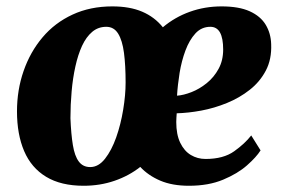

<svg xmlns="http://www.w3.org/2000/svg" viewBox="-20 -586 907 616"><path d="M248.5 10Q175.5 10 128 -18.8Q80.5 -47.5 57.5 -101.2Q34.5 -155 34.5 -228.5Q34.5 -297.5 55.8 -358.5Q77 -419.5 116.5 -466.2Q156 -513 212.8 -539.2Q269.5 -565.5 340.5 -565.5Q396.5 -565.5 436.2 -548.5Q476 -531.5 502.5 -498.5Q541 -531 589 -548.2Q637 -565.5 691 -565.5Q746.5 -565.5 781.2 -549.8Q816 -534 832.5 -506.5Q849 -479 850 -444.5Q852 -396 833 -359.8Q814 -323.5 781.2 -297.8Q748.5 -272 708 -255.5Q667.5 -239 625.8 -231.2Q584 -223.5 547 -222.5Q546.5 -215 546 -208.2Q545.5 -201.5 545.5 -194.5Q545.5 -154.5 558.2 -128Q571 -101.5 592.2 -88.8Q613.5 -76 639.5 -76Q697 -76 731.5 -100.8Q766 -125.5 786 -151.5L816 -103.5Q802.5 -82 772.5 -55.5Q742.5 -29 695.8 -9.5Q649 10 586.5 10Q532.5 10 494 -6.5Q455.5 -23 430 -50.5Q394 -22 347.5 -6Q301 10 248.5 10ZM269.5 -50Q296 -50 317 -76.8Q338 -103.5 352.8 -145.2Q367.5 -187 375.2 -234Q383 -281 383 -321.5Q383 -376 377.8 -416.2Q372.5 -456.5 359 -478.2Q345.5 -500 321 -500Q295 -500 275.8 -483.8Q256.5 -467.5 243.2 -438.8Q230 -410 221.8 -372.5Q213.5 -335 209.8 -292.5Q206 -250 206 -207Q208 -155.5 213.8 -120.5Q219.5 -85.5 232.8 -67.8Q246 -50 269.5 -50ZM548 -279Q569 -280.5 594.5 -290.5Q620 -300.5 643.2 -319.2Q666.5 -338 681.2 -365Q696 -392 696 -427Q696 -463.5 685.8 -481.8Q675.5 -500 655 -500Q626.5 -500 607 -478.8Q587.5 -457.5 575 -424Q562.5 -390.5 556.2 -352Q550 -313.5 548 -279Z"/></svg>

Font: Merriweather 24pt Black
Style: Italic
Weight: 900
Italic angle: -7.8°
Designer: Eben Sorkin
Foundry: Eben Sorkin
Version: Version 2.101